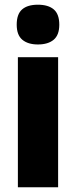

<svg xmlns="http://www.w3.org/2000/svg" viewBox="-20 -847 323 816"><path d="M141 -827Q185 -827 208.5 -807Q232 -787 232 -742Q232 -698 208 -678Q184 -658 141 -658Q99 -658 75 -678Q51 -698 51 -742Q51 -787 74 -807Q97 -827 141 -827ZM227 -604V-51H56V-604Z"/></svg>

Font: Noto Sans Tamil UI Condensed Black
Style: Regular
Weight: 900
Width: 3
Designer: Jelle Bosma - Monotype Design Team
Foundry: Monotype Imaging Inc.
Version: Version 2.004; ttfautohint (v1.8.4.7-5d5b)